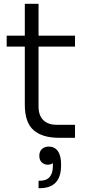

<svg xmlns="http://www.w3.org/2000/svg" viewBox="-20 -716 461 1006"><path d="M110 -168V-472H15V-529H110V-696H182V-529H373V-472H182V-157Q182 -111 207 -86.5Q232 -62 278 -62H373V6H289Q202 6 156 -34Q110 -74 110 -168ZM300 145V151Q300 270 188 270H182V231H189Q223 231 240 211.5Q257 192 257 155V139Q246 147 231 147Q212 147 199 135Q186 123 186 100Q186 77 200 64.5Q214 52 236 52Q266 52 283 75.5Q300 99 300 145Z"/></svg>

Font: Sora-SIA Light
Style: Regular
Weight: 300
Designer: Jonathan Barnbrook, Julián Moncada
Foundry: Barnbrook Fonts
Version: Version 2.000